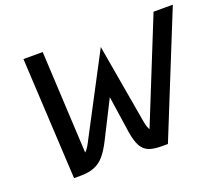

<svg xmlns="http://www.w3.org/2000/svg" viewBox="-116 -870 1201 1040"><g transform="rotate(-20 484.5 -350.0)"><path d="M969 -700 686 0H651Q604 0 576.5 -11Q549 -22 533 -50.5Q517 -79 508 -136L477 -346L371 -136Q345 -84 320 -55Q295 -26 262 -13Q229 0 180 0H145L108 -700H219L249 -110Q264 -122 281 -156L524 -618L604 -156Q611 -121 620 -110L858 -700Z"/></g></svg>

Font: KoHo SemiBold
Style: Italic
Weight: 600
Italic angle: -10°
Version: Version 1.000; ttfautohint (v1.6)